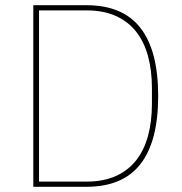

<svg xmlns="http://www.w3.org/2000/svg" viewBox="-20 -718 698 738"><path d="M108 -698H312Q452 -698 520 -610.5Q588 -523 588 -349Q588 -175 520 -87.5Q452 0 312 0H108ZM313 -20Q378 -20 425.5 -41.5Q473 -63 503.5 -102Q534 -141 549 -196Q564 -251 564 -319V-379Q564 -447 549 -502Q534 -557 503.5 -596Q473 -635 425.5 -656.5Q378 -678 313 -678H130V-20Z"/></svg>

Font: IBM Plex Sans Thai Thin
Style: Regular
Weight: 100
Designer: Mike Abbink, Paul van der Laan, Pieter van Rosmalen, Ben Mitchell, Mark Frömberg
Foundry: Bold Monday
Version: Version 1.1